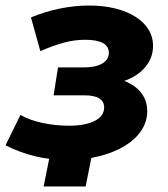

<svg xmlns="http://www.w3.org/2000/svg" viewBox="-40 -569 607 695"><path d="M203 10Q84 10 -20 -43L34 -153Q67 -134 113.5 -124Q160 -114 209 -114Q269 -114 303 -131.5Q337 -149 337 -180Q337 -224 265 -224H154L170 -325H263Q306 -325 330 -339Q354 -353 354 -378Q354 -425 268 -425Q230 -425 192.5 -415Q155 -405 106 -384L72 -506Q178 -549 283 -549Q334 -549 376.5 -538.5Q419 -528 449.5 -509Q480 -490 497 -463Q514 -436 514 -403Q514 -360 486 -326.5Q458 -293 410 -276Q449 -261 471 -233Q493 -205 493 -166Q493 -129 471.5 -96.5Q450 -64 411 -40.5Q372 -17 319 -3.5Q266 10 203 10ZM270 106H118L145 -29H297Z"/></svg>

Font: Argentum Sans SemiBold
Style: Italic
Weight: 600
Italic angle: -11°
Designer: Julieta Ulanovsky (font), Cristiano Sobral (main changes and remaster)
Foundry: Julieta Ulanovsky (font), Cristiano Sobral (main changes and remaster)
Version: Version 2.007;June 15, 2022;FontCreator 14.0.0.2814 64-bit; 